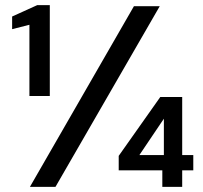

<svg xmlns="http://www.w3.org/2000/svg" viewBox="-20 -724 787 744"><path d="M94 -352V-628L27 -611V-660L124 -704H173V-352ZM96 0 499 -700H599L195 0ZM609 0V-64H440V-120L601 -348H686V-123H729V-64H686V0ZM520 -123H615V-264Z"/></svg>

Font: DM Sans 20pt Medium
Style: Regular
Weight: 500
Version: Version 4.004;gftools[0.9.30]